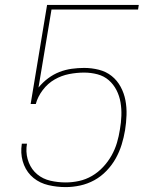

<svg xmlns="http://www.w3.org/2000/svg" viewBox="-20 -755 640 783"><path d="M248 8Q212 8 177.5 0Q143 -8 117 -29Q91 -50 78 -82Q65 -114 67 -150L69 -169H90L88 -153Q86 -121 97.5 -92Q109 -63 132 -44Q155 -25 185.5 -18Q216 -11 248 -11Q275 -11 302.5 -17Q330 -23 355 -37.5Q380 -52 400.5 -74Q421 -96 435 -121Q449 -146 457 -173Q465 -200 469 -227Q474 -255 475 -283Q476 -311 471.5 -337.5Q467 -364 455 -387.5Q443 -411 423.5 -428Q404 -445 377.5 -452Q351 -459 323 -459Q293 -459 262 -453Q231 -447 203 -431Q175 -415 154.5 -388Q134 -361 126 -331H105L172 -735H546L543 -716H190L137 -398Q154 -419 176 -435.5Q198 -452 222.5 -461.5Q247 -471 272.5 -474.5Q298 -478 323 -478Q354 -478 383.5 -470.5Q413 -463 435.5 -445Q458 -427 472 -401Q486 -375 491.5 -346Q497 -317 496 -286Q495 -255 490 -224Q485 -194 476 -165Q467 -136 452 -109Q437 -82 414.5 -58.5Q392 -35 364.5 -20Q337 -5 307 1.5Q277 8 248 8Z"/></svg>

Font: Iosevka SS04 Thin Extended
Style: Italic
Weight: 100
Width: 7
Italic angle: -9°
Monospace: yes
Designer: Belleve Invis
Foundry: Belleve Invis
Version: Version 19.0.0; ttfautohint (v1.8.4)